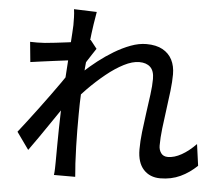

<svg xmlns="http://www.w3.org/2000/svg" viewBox="-57 -865 1113 972"><g transform="rotate(5 500.0 -378.5)"><path d="M975 -66Q937 -29 891 -7.5Q845 14 789 14Q736 14 704 -21Q672 -56 672 -123Q672 -164 677.5 -212Q683 -260 690 -309.5Q697 -359 703 -404Q709 -449 709 -484Q709 -525 689 -544Q669 -563 633 -563Q598 -563 555 -541Q512 -519 467 -482.5Q422 -446 380 -403.5Q338 -361 305 -320L306 -443Q324 -463 353.5 -490.5Q383 -518 420 -547Q457 -576 498.5 -601Q540 -626 581.5 -641.5Q623 -657 661 -657Q711 -657 743.5 -639Q776 -621 792 -589.5Q808 -558 808 -516Q808 -479 802.5 -431.5Q797 -384 790 -334.5Q783 -285 777.5 -237.5Q772 -190 772 -151Q772 -129 783.5 -113Q795 -97 818 -97Q851 -97 887.5 -117.5Q924 -138 960 -175ZM294 -543Q281 -541 256 -538Q231 -535 201 -531Q171 -527 140.5 -523Q110 -519 83 -515L73 -617Q92 -616 109 -616.5Q126 -617 148 -618Q170 -620 201.5 -623.5Q233 -627 267 -631.5Q301 -636 331 -641.5Q361 -647 378 -653L411 -611Q403 -599 391.5 -581.5Q380 -564 368.5 -546Q357 -528 349 -514L306 -355Q289 -329 264.5 -293Q240 -257 213 -217.5Q186 -178 159.5 -139.5Q133 -101 111 -71L49 -158Q67 -181 92.5 -214Q118 -247 145.5 -284Q173 -321 200 -358Q227 -395 249 -426.5Q271 -458 284 -479L287 -520ZM284 -720Q284 -739 283.5 -760Q283 -781 280 -801L396 -797Q392 -776 385.5 -733Q379 -690 373 -633Q367 -576 361.5 -513Q356 -450 353 -388Q350 -326 350 -273Q350 -230 350 -190Q350 -150 351.5 -110Q353 -70 355 -24Q356 -11 357.5 8.5Q359 28 360 44H252Q254 28 254.5 9Q255 -10 255 -22Q255 -70 255.5 -109.5Q256 -149 256.5 -191.5Q257 -234 259 -292Q259 -315 261 -352Q263 -389 266 -434Q269 -479 272 -525Q275 -571 277.5 -612Q280 -653 282 -682Q284 -711 284 -720Z"/></g></svg>

Font: Noto Sans JP Thin Medium
Style: Regular
Weight: 500
Version: Version 2.004-H2;hotconv 1.0.118;makeotfexe 2.5.65603